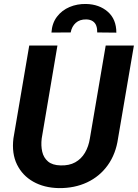

<svg xmlns="http://www.w3.org/2000/svg" viewBox="-20 -941 697 971"><path d="M514.6 -710.9H657.2L577.1 -241.7Q565.9 -162.6 525.1 -105.7Q484.4 -48.8 420.7 -18.8Q356.9 11.2 277.3 10.3Q203.1 8.8 148.2 -22.2Q93.3 -53.2 65.9 -109.1Q38.6 -165 47.9 -241.2L127.9 -710.9H270.5L190.9 -240.7Q186.5 -204.1 193.6 -173.6Q200.7 -143.1 222.9 -124.3Q245.1 -105.5 286.1 -104.5Q329.6 -103 360.4 -120.1Q391.1 -137.2 409.7 -168.7Q428.2 -200.2 434.6 -241.2ZM568.4 -775.9 471.7 -776.9Q472.2 -795.9 467 -810.5Q461.9 -825.2 449.2 -833.7Q436.5 -842.3 416 -842.8Q383.3 -843.3 363.3 -825.4Q343.3 -807.6 337.4 -776.9L240.2 -776.4Q243.2 -823.7 268.1 -856.4Q293 -889.2 331.8 -905.5Q370.6 -921.9 415.5 -920.9Q481.9 -919.4 525.1 -881.6Q568.4 -843.8 568.4 -775.9Z"/></svg>

Font: Roboto
Style: Bold Italic
Weight: 700
Italic angle: -12°
Designer: Christian Robertson
Foundry: Google
Version: Version 3.0